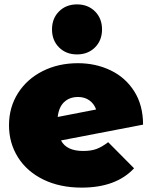

<svg xmlns="http://www.w3.org/2000/svg" viewBox="-20 -845 693 875"><path d="M419.5 -166C403.2 -160 383 -157 359 -157C308.3 -157 274.7 -173 258 -205L632 -277C632 -335.7 618.7 -386.2 592 -428.5C565.3 -470.8 529.3 -502.8 484 -524.5C438.7 -546.2 389 -557 335 -557C275.7 -557 222.2 -545 174.5 -521C126.8 -497 89.3 -463.5 62 -420.5C34.7 -377.5 21 -328.7 21 -274C21 -220 34.7 -171.3 62 -128C89.3 -84.7 128 -50.8 178 -26.5C228 -2.2 286 10 352 10C456.7 10 536.3 -19.3 591 -78L473 -197C453.7 -182.3 435.8 -172 419.5 -166ZM272.5 -380C288.8 -395.3 310 -403 336 -403C356 -403 373.2 -397.8 387.5 -387.5C401.8 -377.2 412 -363.3 418 -346L243 -312C246.3 -342 256.2 -364.7 272.5 -380ZM249 -629C270.3 -607.7 297.7 -597 331 -597C364.3 -597 391.7 -607.7 413 -629C434.3 -650.3 445 -677.7 445 -711C445 -744.3 434.3 -771.7 413 -793C391.7 -814.3 364.3 -825 331 -825C297.7 -825 270.3 -814.3 249 -793C227.7 -771.7 217 -744.3 217 -711C217 -677.7 227.7 -650.3 249 -629Z"/></svg>

Font: Montserrat Custom Black
Style: Regular
Weight: 900
Designer: Julieta Ulanovsky
Foundry: Julieta Ulanovsky
Version: Version 7.200